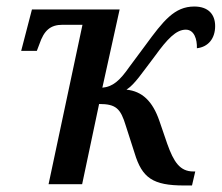

<svg xmlns="http://www.w3.org/2000/svg" viewBox="-20 -565 680 589"><path d="M545 4H569L579 -39H573C532 -39 513 -68 493 -124L469 -194C448 -255 416 -285 368 -290C394 -307 414 -339 456 -394C493 -445 520 -474 550 -474C576 -474 585 -444 584 -417C619 -421 640 -447 640 -485C640 -521 619 -545 576 -545C515 -545 481 -501 426 -426L377 -360C347 -317 326 -299 294 -296L347 -536H78L45 -409H93L101 -430C115 -471 134 -489 172 -489H233L129 0H232L284 -246C336 -246 350 -232 366 -179L393 -95C416 -19 449 4 545 4Z"/></svg>

Font: Noto Serif Condensed Medium
Style: Italic
Weight: 500
Width: 3
Italic angle: -12°
Designer: Monotype Design Team
Foundry: Monotype Imaging Inc.
Version: Version 2.013